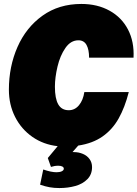

<svg xmlns="http://www.w3.org/2000/svg" viewBox="-20 -730 696 972"><path d="M183 205 199 128Q239 142 266 142Q283 142 293 137Q303 132 303 124Q303 117 295.5 113Q288 109 275 109Q256 109 238 115L222 70L272 10Q200 2 144 -37Q88 -76 56.5 -138Q25 -200 25 -276Q25 -393 68.5 -492Q112 -591 195 -650.5Q278 -710 392 -710Q473 -710 534.5 -676Q596 -642 628 -580.5Q660 -519 656 -438H431Q431 -479 418 -502.5Q405 -526 377 -526Q338 -526 311 -487Q284 -448 271 -392.5Q258 -337 258 -291Q258 -231 275 -201.5Q292 -172 328 -172Q359 -172 380 -197.5Q401 -223 407 -264H632Q612 -186 580.5 -130Q549 -74 499 -39Q449 -4 376 7L347 40H354Q378 40 399.5 49Q421 58 433.5 75.5Q446 93 446 116Q446 153 422.5 177Q399 201 361.5 211.5Q324 222 281 222Q254 222 231.5 218Q209 214 183 205Z"/></svg>

Font: Azeret Mono Black
Style: Italic
Weight: 900
Italic angle: -12°
Designer: Martin Vácha
Foundry: Displaay
Version: Version 1.000; Glyphs 3.0.3, build 3074